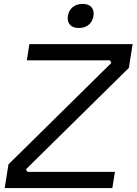

<svg xmlns="http://www.w3.org/2000/svg" viewBox="-20 -954 694 974"><path d="M324.2 -873Q328.6 -900.9 348.4 -917.5Q368.2 -934.1 398.9 -934.1Q429.7 -934.1 444.1 -917.5Q458.5 -900.9 454.1 -873Q450.2 -845.2 430.4 -828.6Q410.6 -812 379.9 -812Q349.1 -812 334.7 -828.6Q320.3 -845.2 324.2 -873ZM549.8 0H3.9L22.9 -120.1L544.9 -634.8L538.1 -647.9H116.2L128.9 -730H652.8L633.8 -609.9L111.8 -95.2L119.1 -82H563Z"/></svg>

Font: Sora Italic
Style: Regular
Weight: 400
Designer: Jonathan Barnbrook, Julián Moncada
Foundry: Barnbrook Fonts
Version: Version 2.000